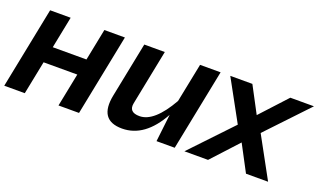

<svg xmlns="http://www.w3.org/2000/svg" viewBox="-68 -825 1885 1137"><g transform="rotate(20 874.5 -256.5)"><path d="M-8.3 0 94.2 -512.7H223.6L183.6 -312.5H396L436 -512.7H565.4L462.9 0H333.5L375.5 -210H163.1L121.1 0Z M1168.5 -512.7 1065.9 0H951.2L971.2 -172.9Q876 0 732.9 0Q585 0 618.2 -166.5L687.5 -512.7H816.9L747.6 -165Q735.4 -104.5 805.2 -104.5Q897.5 -104.5 989.7 -267.1L1039.1 -512.7Z M1370.1 -256.3 1229.5 -512.7H1368.7L1456.1 -347.7L1607.9 -512.7H1756.8L1514.2 -256.3L1654.3 0H1515.1L1427.7 -165L1275.9 0H1127Z"/></g></svg>

Font: Sansation
Style: Bold Italic
Weight: 700
Designer: Bernd Montag
Version: Version 1.301